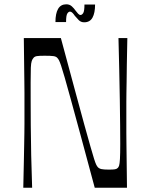

<svg xmlns="http://www.w3.org/2000/svg" viewBox="-20 -878 699 898"><path d="M88.9 0Q90.7 -75.4 91.6 -123.5Q92.6 -171.6 93.1 -202.7Q93.6 -233.9 94 -255.7Q94.4 -277.6 94.4 -299Q94.4 -320.4 94.4 -350Q94.4 -379.6 94.4 -401Q94.4 -422.4 94.4 -444.3Q94.4 -466.1 93.9 -497.3Q93.4 -528.4 92.9 -576.5Q92.4 -624.6 91.4 -700H264.7Q303.3 -557.9 329.9 -458.4Q356.6 -359 374.5 -294.4Q392.4 -229.7 403.3 -191.7Q414.1 -153.6 420.2 -134.5Q426.3 -115.4 429.8 -108.4Q433.3 -101.3 436.9 -96.9Q443.1 -89.7 454.2 -87.2Q465.3 -84.7 488.9 -84.7Q508.6 -84.7 517.4 -86.2Q526.1 -87.6 530.6 -92.4Q534.6 -95.9 537.1 -103.6Q539.6 -111.3 541 -134.3Q542.4 -157.3 542.4 -205.6Q542.4 -237.4 541.9 -290.3Q541.4 -343.2 540.4 -409.8Q539.3 -476.4 537.7 -550.6Q536.1 -624.7 534.1 -700H575.6Q573.7 -624.6 573.2 -576.5Q572.7 -528.4 572.2 -497.3Q571.7 -466.1 571.3 -444.3Q570.9 -422.4 570.9 -401Q570.9 -379.6 570.9 -350Q570.9 -320.4 570.9 -299Q570.9 -277.6 570.9 -255.7Q570.9 -233.9 571.4 -202.7Q571.9 -171.6 572.4 -123.5Q572.9 -75.4 573.9 0H423.1Q384.3 -144.7 356.9 -245.6Q329.4 -346.4 311.6 -411.8Q293.7 -477.1 282.7 -515.2Q271.7 -553.3 265.6 -571.4Q259.4 -589.6 255.9 -596.1Q252.3 -602.6 248.6 -606.6Q242.9 -613.7 230.3 -615.5Q217.7 -617.3 189.3 -617.3Q162 -617.3 152 -615.5Q142 -613.7 137 -607.6Q131.6 -601.8 128.4 -592.5Q125.1 -583.1 124.2 -561.2Q123.3 -539.3 123.3 -493.8Q123.3 -462.8 123.4 -411Q123.4 -359.1 123.9 -292.9Q124.4 -226.7 125.9 -152.1Q127.4 -77.4 130.3 0ZM373.7 -773.7Q358.6 -773.7 348.4 -783.8Q338.3 -793.9 330 -804Q324.7 -812.1 318.9 -817.9Q313 -823.7 307.6 -823.7Q300.6 -823.7 294.8 -814.6Q289 -805.6 289 -774.7H239.3Q239.3 -815.3 251.8 -836.6Q264.3 -857.9 290.3 -857.9Q305.6 -857.9 316.1 -848.2Q326.6 -838.6 334 -827.6Q339.4 -820.3 345.2 -814.1Q351 -807.9 356.4 -807.9Q363.4 -807.9 369.2 -816.9Q375 -826 375 -856.9H424.7Q424.7 -817.3 412.6 -795.5Q400.6 -773.7 373.7 -773.7Z"/></svg>

Font: Ojuju ExtraLight
Style: Regular
Weight: 200
Designer: Chisaokwu Joboson, Mirko Velimirovic
Foundry: Udi Foundry
Version: Version 1.000